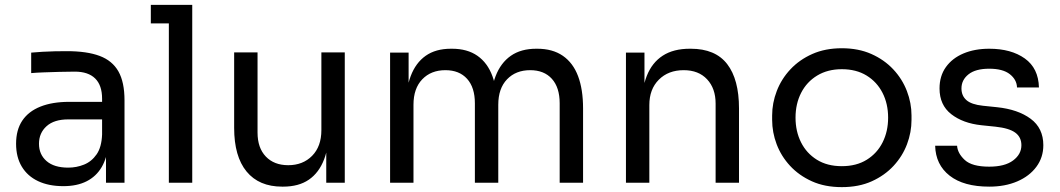

<svg xmlns="http://www.w3.org/2000/svg" viewBox="-20 -750 4349 788"><path d="M415 0V-160H399V-345Q399 -400 370.5 -428Q342 -456 287 -456Q256 -456 223 -455Q190 -454 160 -453Q130 -452 108 -450V-534Q130 -536 154.5 -537.5Q179 -539 205 -539.5Q231 -540 255 -540Q337 -540 389 -520.5Q441 -501 466 -457Q491 -413 491 -338V0ZM240 14Q180 14 136.5 -6.5Q93 -27 69.5 -66Q46 -105 46 -160Q46 -217 71.5 -255Q97 -293 146 -312.5Q195 -332 264 -332H409V-260H260Q202 -260 171 -232Q140 -204 140 -160Q140 -116 171 -89Q202 -62 260 -62Q294 -62 325 -74.5Q356 -87 376.5 -116.5Q397 -146 399 -198L425 -160Q420 -103 397.5 -64.5Q375 -26 335.5 -6Q296 14 240 14Z M673 0V-730H769V0ZM599 -654V-730H769V-654Z M1138 16Q1043 16 992 -46Q941 -108 941 -225V-535H1037V-206Q1037 -143 1071 -107.5Q1105 -72 1163 -72Q1223 -72 1261 -110.5Q1299 -149 1299 -216V-535H1395V0H1319V-229H1331Q1331 -150 1310 -95.5Q1289 -41 1247.5 -12.5Q1206 16 1142 16Z M1581 0V-534H1657V-305H1645Q1645 -383 1665.5 -437.5Q1686 -492 1727 -521Q1768 -550 1831 -550H1835Q1898 -550 1939.5 -521Q1981 -492 2001 -437.5Q2021 -383 2021 -305H1993Q1993 -383 2014 -437.5Q2035 -492 2076.5 -521Q2118 -550 2181 -550H2185Q2248 -550 2290 -521Q2332 -492 2352.5 -437.5Q2373 -383 2373 -305V0H2277V-326Q2277 -391 2245 -426.5Q2213 -462 2156 -462Q2097 -462 2061 -424.5Q2025 -387 2025 -320V0H1929V-326Q1929 -391 1897 -426.5Q1865 -462 1808 -462Q1749 -462 1713 -424.5Q1677 -387 1677 -320V0Z M2549 0V-534H2625V-305H2613Q2613 -384 2634.5 -438.5Q2656 -493 2700 -521.5Q2744 -550 2811 -550H2815Q2916 -550 2964.5 -487Q3013 -424 3013 -305V0H2917V-325Q2917 -387 2882 -424.5Q2847 -462 2786 -462Q2723 -462 2684 -423Q2645 -384 2645 -319V0Z M3435 18Q3365 18 3312 -6Q3259 -30 3222.5 -69.5Q3186 -109 3167.5 -158Q3149 -207 3149 -258V-276Q3149 -327 3168 -376.5Q3187 -426 3224 -465.5Q3261 -505 3314 -528.5Q3367 -552 3435 -552Q3503 -552 3556 -528.5Q3609 -505 3646 -465.5Q3683 -426 3702 -376.5Q3721 -327 3721 -276V-258Q3721 -207 3702.5 -158Q3684 -109 3647.5 -69.5Q3611 -30 3558 -6Q3505 18 3435 18ZM3435 -68Q3495 -68 3537.5 -94.5Q3580 -121 3602.5 -166Q3625 -211 3625 -267Q3625 -324 3602 -369Q3579 -414 3536.5 -440Q3494 -466 3435 -466Q3377 -466 3334 -440Q3291 -414 3268 -369Q3245 -324 3245 -267Q3245 -211 3267.5 -166Q3290 -121 3332.5 -94.5Q3375 -68 3435 -68Z M4040 16Q3935 16 3877.5 -29Q3820 -74 3818 -152H3908Q3910 -121 3939.5 -93.5Q3969 -66 4040 -66Q4104 -66 4138 -91.5Q4172 -117 4172 -154Q4172 -187 4147 -205.5Q4122 -224 4066 -230L4008 -236Q3932 -244 3884 -281.5Q3836 -319 3836 -387Q3836 -438 3862 -474.5Q3888 -511 3934 -530.5Q3980 -550 4040 -550Q4130 -550 4186 -510Q4242 -470 4244 -391H4154Q4153 -423 4124.5 -445.5Q4096 -468 4040 -468Q3984 -468 3955 -445Q3926 -422 3926 -387Q3926 -357 3946.5 -339Q3967 -321 4014 -316L4072 -310Q4158 -301 4210 -262.5Q4262 -224 4262 -154Q4262 -104 4233.5 -65.5Q4205 -27 4155 -5.5Q4105 16 4040 16Z"/></svg>

Font: SVN-Sora Variable
Style: Regular
Weight: 400
Designer: Jonathan Barnbrook, Julián Moncada
Foundry: Barnbrook Fonts
Version: Version 2.000 - Viet hoa boi STYLEno.1 Fonts